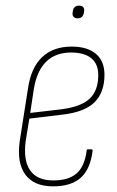

<svg xmlns="http://www.w3.org/2000/svg" viewBox="-20 -652 416 680"><path d="M168 8Q100 8 69.5 -34Q39 -76 50 -153L79 -338Q90 -413 129.5 -450Q169 -487 234 -487Q289 -487 319.5 -461.5Q350 -436 350 -387Q350 -325 315 -290Q280 -255 201 -246L84 -232L71 -153Q62 -85 86.5 -49Q111 -13 169 -13Q223 -13 251.5 -38Q280 -63 287 -119Q287 -123 291 -123H304Q308 -123 308 -118Q300 -53 266 -22.5Q232 8 168 8ZM87 -252 198 -265Q267 -274 297.5 -302.5Q328 -331 328 -386Q328 -426 303 -446Q278 -466 232 -466Q177 -466 144 -434Q111 -402 100 -338ZM255 -587Q246 -587 241 -592Q236 -597 237 -606L238 -613Q241 -632 260 -632Q270 -632 274.5 -627Q279 -622 278 -613L277 -606Q273 -587 255 -587Z"/></svg>

Font: Sofia Sans Condensed Thin
Style: Italic
Weight: 250
Italic angle: -9°
Version: Version 4.100